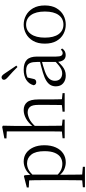

<svg xmlns="http://www.w3.org/2000/svg" viewBox="657 -1507 1110 2464"><g transform="rotate(-90 1212.0 -275.0)"><path d="M41 260V233L153 223H182L303 233V260ZM129 260Q130 227 130.5 187.5Q131 148 131.5 106.5Q132 65 132 30V-282Q132 -334 131.5 -376.5Q131 -419 129 -456L38 -461V-486L182 -523L195 -515L201 -430L203 -425V-79L202 -70V30Q202 64 202.5 105.5Q203 147 203.5 187Q204 227 205 260ZM360 14Q317 14 271.5 -5Q226 -24 188 -76H175L187 -107Q227 -63 263.5 -46.5Q300 -30 343 -30Q387 -30 423.5 -52.5Q460 -75 482 -126Q504 -177 504 -259Q504 -372 460.5 -427.5Q417 -483 347 -483Q308 -483 269 -464.5Q230 -446 184 -393L174 -422H186Q225 -478 274 -502Q323 -526 372 -526Q434 -526 480 -493.5Q526 -461 553 -401.5Q580 -342 580 -261Q580 -176 552 -114Q524 -52 474.5 -19Q425 14 360 14Z M670 0V-27L780 -38H805L909 -27V0ZM755 0Q756 -24 756.5 -65Q757 -106 757.5 -150Q758 -194 758 -227V-743L668 -747V-774L815 -802L831 -793L828 -639V-405L829 -393V-227Q829 -194 829.5 -150Q830 -106 830.5 -65Q831 -24 832 0ZM1011 0V-27L1119 -38H1145L1249 -27V0ZM1095 0Q1096 -24 1096.5 -64.5Q1097 -105 1097.5 -149Q1098 -193 1098 -227V-339Q1098 -415 1072.5 -445Q1047 -475 1002 -475Q967 -475 919.5 -454Q872 -433 816 -370L799 -403H817Q869 -468 923.5 -497Q978 -526 1031 -526Q1096 -526 1132 -483Q1168 -440 1168 -337V-227Q1168 -193 1168.5 -149Q1169 -105 1170 -64.5Q1171 -24 1172 0Z M1473 14Q1415 14 1375.5 -19Q1336 -52 1336 -114Q1336 -152 1353 -182Q1370 -212 1408.5 -236Q1447 -260 1511 -279Q1553 -292 1598.5 -303.5Q1644 -315 1684 -324V-300Q1644 -290 1602.5 -278Q1561 -266 1525 -253Q1460 -229 1433.5 -197.5Q1407 -166 1407 -126Q1407 -80 1433.5 -56Q1460 -32 1503 -32Q1526 -32 1549 -41Q1572 -50 1601 -73Q1630 -96 1669 -134L1676 -88H1655Q1623 -54 1595.5 -31.5Q1568 -9 1539 2.5Q1510 14 1473 14ZM1738 13Q1694 13 1673 -17Q1652 -47 1649 -101V-105V-354Q1649 -411 1636.5 -441Q1624 -471 1598.5 -483Q1573 -495 1533 -495Q1504 -495 1474 -486.5Q1444 -478 1412 -459L1451 -486L1433 -407Q1430 -384 1418.5 -374.5Q1407 -365 1390 -365Q1357 -365 1350 -398Q1366 -458 1418 -492Q1470 -526 1550 -526Q1635 -526 1676.5 -485.5Q1718 -445 1718 -354V-111Q1718 -61 1729.5 -43.5Q1741 -26 1762 -26Q1775 -26 1785 -31.5Q1795 -37 1807 -49L1822 -33Q1807 -9 1785.5 2Q1764 13 1738 13ZM1602 -620 1584 -606Q1553 -637 1522 -667Q1491 -697 1460 -723Q1438 -742 1429 -755Q1420 -768 1420 -779Q1420 -794 1430 -802Q1440 -810 1452 -810Q1464 -810 1475.5 -800.5Q1487 -791 1502 -768Q1526 -732 1551.5 -694.5Q1577 -657 1602 -620Z M2128 14Q2065 14 2009 -15.5Q1953 -45 1918.5 -105Q1884 -165 1884 -255Q1884 -345 1919.5 -405.5Q1955 -466 2011 -496Q2067 -526 2128 -526Q2191 -526 2247 -496Q2303 -466 2338.5 -405.5Q2374 -345 2374 -255Q2374 -165 2338.5 -105Q2303 -45 2247.5 -15.5Q2192 14 2128 14ZM2128 -16Q2206 -16 2251 -77.5Q2296 -139 2296 -254Q2296 -369 2251 -432Q2206 -495 2128 -495Q2051 -495 2006 -432Q1961 -369 1961 -254Q1961 -139 2006 -77.5Q2051 -16 2128 -16Z"/></g></svg>

Font: Noto Serif JP ExtraLight Light
Style: Regular
Weight: 300
Version: Version 2.003-H1;hotconv 1.1.1;makeotfexe 2.6.0